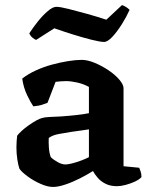

<svg xmlns="http://www.w3.org/2000/svg" viewBox="-20 -737 597 760"><path d="M190 3Q168 3 140 -9.5Q112 -22 89 -39Q66 -56 57 -69Q52 -83 48.5 -106.5Q45 -130 45 -154Q45 -168 46 -179.5Q47 -191 48 -200Q54 -208 66 -219Q78 -230 93.5 -241Q109 -252 123.5 -260Q138 -268 147 -270Q156 -273 177 -274Q198 -275 220 -276Q236 -277 251.5 -278.5Q267 -280 282 -281.5Q297 -283 309.5 -285Q322 -287 332 -289V-393Q310 -405 285 -410.5Q260 -416 241 -416Q232 -416 219.5 -415Q207 -414 200 -413L168 -330Q163 -328 148.5 -323Q134 -318 112 -316Q102 -330 87.5 -360Q73 -390 68 -426Q91 -444 121.5 -458Q152 -472 185 -481Q218 -490 249 -495Q280 -500 303 -500Q327 -500 355.5 -488Q384 -476 410 -458.5Q436 -441 452.5 -421.5Q469 -402 469 -388V-79L531 -73Q533 -68 536.5 -58.5Q540 -49 540 -36Q531 -26 513.5 -18Q496 -10 477 -5Q458 0 443 0Q417 0 398 -9.5Q379 -19 367 -33Q355 -47 348 -60Q326 -46 296.5 -31Q267 -16 238.5 -6.5Q210 3 190 3ZM239 -86Q249 -86 266.5 -90.5Q284 -95 302.5 -102Q321 -109 332 -115V-225Q316 -223 298 -220Q280 -217 262 -215Q237 -211 212.5 -206.5Q188 -202 173 -191Q172 -175 173.5 -153Q175 -131 181 -115Q191 -105 208 -95.5Q225 -86 239 -86ZM392 -571Q377 -571 343 -579.5Q309 -588 269 -600.5Q229 -613 195 -625L123 -579Q117 -581 108.5 -588Q100 -595 96 -605Q110 -627 129.5 -651.5Q149 -676 169 -693Q189 -710 203 -710Q218 -710 252 -701.5Q286 -693 327 -681.5Q368 -670 401 -659L463 -717Q471 -714 478.5 -709.5Q486 -705 493 -698Q481 -671 462.5 -641.5Q444 -612 425 -591.5Q406 -571 392 -571Z"/></svg>

Font: Texturina Medium 12pt
Style: Bold
Weight: 700
Version: Version 1.002